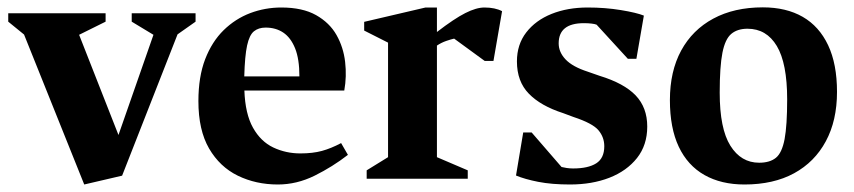

<svg xmlns="http://www.w3.org/2000/svg" viewBox="-20 -486 2322 522"><path d="M209 15.6 45.4 -392.1 2.4 -427.1V-450H267.1V-427.1L195.1 -391.4L302.1 -119L397.2 -391.4L338.1 -427.1V-450H511.7V-427.1L462.7 -392.6L312 -8.4Z M735.4 15.6Q675.9 15.6 626.7 -8.3Q577.5 -32.3 548.4 -82.3Q519.4 -132.4 519.4 -211.1Q519.4 -277.2 537.8 -325.1Q556.3 -372.9 588.1 -404Q620 -435.1 660.4 -450.4Q700.9 -465.6 744.9 -465.6Q802.5 -465.6 839.3 -444.9Q876.1 -424.1 894.9 -390.8Q913.7 -357.5 918.3 -317.8Q922.9 -278.1 916 -239.9H644.4Q646.7 -176.4 667.8 -138.8Q688.9 -101.2 722.9 -85.1Q757 -68.9 796.7 -68.9Q830.2 -68.9 855.2 -75.7Q880.1 -82.5 907.4 -97L925.9 -65Q884.2 -32.6 835.6 -8.5Q787 15.6 735.4 15.6ZM644.1 -278.3H794Q794 -325.5 782.3 -354.6Q770.6 -383.6 750.3 -397.3Q730 -411 702.1 -411Q682.9 -411 670.4 -400.9Q658 -390.8 651.8 -362.4Q645.6 -334 644.1 -278.3Z M976.9 0V-22.9L1035 -58.7V-370.1L970.1 -402.9V-426.6L1136.9 -465.6H1167.9V-399Q1215.2 -435.4 1245.1 -450.5Q1275 -465.6 1297 -465.6Q1326 -465.6 1345 -455.6L1321.6 -320.4H1297.7L1214.7 -381Q1206.6 -379.3 1193.2 -374.7Q1179.9 -370.1 1167.9 -362.1V-58.7L1251.7 -22.9V0Z M1529.7 15.6Q1480 15.6 1443.4 8.4Q1406.9 1.2 1382.9 -8.8L1402.5 -125.9H1425.4L1506.7 -32Q1512 -30.6 1520.5 -29.3Q1529 -28 1538.1 -28Q1578.9 -28 1600.9 -41.9Q1622.9 -55.8 1622.9 -88.4Q1622.9 -112.9 1607.1 -131.8Q1591.3 -150.8 1539 -168L1511.1 -178.4Q1450.1 -198 1417.8 -231.3Q1385.4 -264.5 1385.4 -319Q1385.4 -365.1 1410.8 -397.9Q1436.1 -430.7 1479.6 -448.2Q1523.1 -465.6 1577.7 -465.6Q1625.4 -465.6 1667.9 -458.6Q1710.5 -451.6 1730.5 -443.6L1710.2 -326.1H1687L1602 -418.9Q1597 -420.9 1588.1 -421.9Q1579.2 -423 1567.4 -423Q1498.9 -423 1498.9 -368.1Q1498.9 -344.2 1517.7 -324.4Q1536.5 -304.5 1578 -291.1L1610.1 -279.9Q1676.6 -259.6 1708.2 -226.6Q1739.7 -193.6 1739.7 -141.9Q1739.7 -91.6 1711.9 -56.4Q1684.1 -21.3 1636.9 -2.8Q1589.6 15.6 1529.7 15.6Z M2004 15.6Q1940.8 15.6 1895.2 -10.2Q1849.6 -36 1825.4 -87Q1801.3 -138 1801.3 -213.9Q1801.3 -292.1 1831.9 -348.5Q1862.6 -404.9 1919.3 -435.4Q1976 -466 2053.9 -466Q2117.5 -466 2162.4 -440.2Q2207.2 -414.4 2231.4 -363.2Q2255.6 -312 2255.6 -236.1Q2255.6 -158.2 2225.2 -101.9Q2194.9 -45.5 2138.9 -14.9Q2082.9 15.6 2004 15.6ZM2044 -43.6Q2073 -43.6 2089.5 -57Q2106 -70.4 2113.1 -107.7Q2120.1 -145.1 2120.1 -215.9Q2120.1 -313.9 2092 -360.9Q2063.9 -407.9 2012.3 -407.9Q1984.9 -407.9 1968.2 -393.9Q1951.5 -379.9 1944.1 -342.6Q1936.7 -305.3 1936.7 -234.1Q1936.7 -136.1 1965.7 -89.9Q1994.6 -43.6 2044 -43.6Z"/></svg>

Font: Ancizar Serif Light
Style: Regular
Weight: 300
Designer: Cesar Puertas, Viviana Monsalve, Julian Moncada, Julian Prieto, Jose Castro, Felipe Aragon, Mariel Hernandez, Sara Alarc
Version: Version 8.100